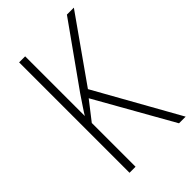

<svg xmlns="http://www.w3.org/2000/svg" viewBox="-215 -796 878 878"><g transform="rotate(-45 223.5 -357.0)"><path d="M447 0 220 -405 438 -714H393L181 -416C155 -377 134 -347 123 -328V-714H84V0H123V-283L193 -373L404 0Z"/></g></svg>

Font: Noto Sans Gurmukhi Condensed ExtraLight
Style: Regular
Weight: 200
Width: 3
Designer: Jelle Bosma - Monotype Design Team
Foundry: Monotype Imaging Inc.
Version: Version 2.004